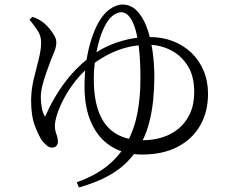

<svg xmlns="http://www.w3.org/2000/svg" viewBox="-20 -776 1040 858"><path d="M111.8 -688.8 125.3 -700.7Q139.7 -696.1 153.2 -688.7Q166.7 -681.4 180.3 -669.7Q189.2 -662.3 201.2 -647.8Q213.3 -633.4 222.5 -617.2Q231.8 -601.1 231.6 -586.7Q231.8 -568.2 223.5 -546.8Q215.1 -525.5 207.6 -508.5Q197.4 -479.9 186.6 -450.2Q175.9 -420.4 169.2 -392.9Q162.4 -365.4 162.4 -340.9Q162.4 -317.2 167 -293.1Q171.6 -269.1 181.4 -254.6Q220.1 -343 273.9 -413.1Q327.8 -483.2 400.3 -534.8Q427.3 -554.6 464.9 -571.5Q502.5 -588.5 549.2 -599.5Q595.9 -610.5 649.3 -610.5Q705.6 -610.5 753.1 -592Q800.6 -573.5 835.6 -539.8Q870.7 -506.1 890.1 -459.7Q909.6 -413.4 909.6 -357.4Q909.6 -275.2 873.8 -214Q838 -152.8 772.3 -119.1Q706.6 -85.4 615.1 -85.4Q535.5 -85.4 477.7 -121.3Q419.8 -157.3 388.8 -225.4Q357.7 -293.5 357.7 -387.9Q357.7 -449.2 365.7 -501.9Q373.7 -554.6 387.5 -597.6Q401.2 -640.5 418.2 -672.1Q442.4 -715.9 471.9 -735.8Q501.4 -755.8 527.2 -755.8Q563.1 -755.8 590 -729.6Q616.8 -703.4 634.4 -657.9Q651.9 -612.3 660.8 -553.6Q669.7 -494.9 669.7 -430.5Q669.7 -383.6 664.4 -328.3Q659.1 -273 643.9 -217.8Q628.7 -162.6 598.6 -115.5Q571.9 -73.9 536.8 -41.5Q501.6 -9.1 452.3 16.2Q403 41.4 332.9 61.8L323.1 38.3Q406.3 8.9 461.3 -36.2Q516.3 -81.3 548.4 -140.5Q580.6 -199.7 594.1 -270.9Q607.6 -342.2 607.6 -424.2Q607.6 -508.9 600.3 -566.1Q593 -623.4 581 -657.5Q568.9 -691.7 553.7 -706.6Q538.4 -721.5 522.4 -721.5Q505.2 -721.5 484.3 -706.4Q463.5 -691.3 445 -652.8Q432 -625.9 421.5 -588.2Q411.1 -550.5 405.1 -507.7Q399.2 -465 399.2 -422.1Q399.2 -330.9 423.6 -270Q448.1 -209.1 497.1 -179.3Q546.2 -149.4 619.2 -149.4Q664.2 -149.4 705 -162.1Q745.9 -174.7 778.1 -201.3Q810.3 -228 829.1 -268.8Q847.9 -309.6 847.9 -365.3Q847.9 -437.7 817.5 -484.1Q787.2 -530.4 741 -552.9Q694.9 -575.5 647.1 -575.5Q575.8 -576.3 512.5 -553.6Q449.2 -530.9 387.6 -484.3Q350.5 -455.7 320.2 -418Q289.9 -380.4 268.9 -341.7Q247.8 -303 236.5 -268.8Q225.2 -234.5 225.2 -213.1Q225.2 -198.4 228.8 -186.8Q232.4 -175.2 235.6 -165.3Q238.8 -155.4 238.8 -142.8Q238.8 -131.3 232 -123.9Q225.3 -116.5 211.3 -116.5Q200.3 -116.5 190.1 -125.1Q179.9 -133.8 170.2 -144.3Q154.5 -165.8 136.7 -211.6Q119 -257.4 119 -325.1Q119 -372.7 130.2 -419.9Q141.4 -467 152.6 -510Q163.8 -552.9 163.8 -586.8Q163.8 -617.5 145.7 -643.2Q127.5 -669 111.8 -688.8Z"/></svg>

Font: Noto Serif KR
Style: Regular
Weight: 200
Designer: Ryoko NISHIZUKA 西塚涼子 (kana & ideographs); Frank Grießhammer (Latin, Greek & Cyrillic); Wenlong ZHANG 张文龙 (bopomofo); San
Foundry: Adobe
Version: Version 2.001;hotconv 1.1.0;makeotfexe 2.6.0